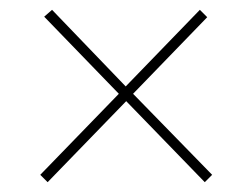

<svg xmlns="http://www.w3.org/2000/svg" viewBox="-20 -428 496 391"><path d="M70 -394 86 -408 236 -252 387 -408 402 -393 251 -237 412 -72 397 -57 237 -222 77 -57 62 -72 222 -237Z"/></svg>

Font: Elsie Swash Caps Black
Style: Regular
Weight: 900
Designer: Alejandro Inler
Foundry: Alejandro Inler
Version: 1.001